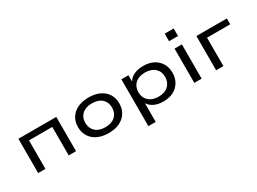

<svg xmlns="http://www.w3.org/2000/svg" viewBox="-42 -1458 3194 2383"><g transform="rotate(-30 1555.0 -266.5)"><path d="M104 0V-491H647V0H542V-408H208V0Z M1113 9Q1022 9 955 -23Q888 -55 852.5 -113Q817 -171 817 -246Q817 -322 852.5 -379Q888 -436 955 -468Q1022 -500 1113 -500Q1206 -500 1272 -468Q1338 -436 1373.5 -379Q1409 -322 1409 -246Q1409 -171 1373.5 -113Q1338 -55 1272 -23Q1206 9 1113 9ZM1113 -75Q1204 -75 1254.5 -122Q1305 -169 1305 -246Q1305 -323 1254.5 -369.5Q1204 -416 1113 -416Q1022 -416 972 -369.5Q922 -323 922 -246Q922 -169 972 -122Q1022 -75 1113 -75Z M1580 180V-491H1681V-384H1673Q1696 -439 1755.5 -469.5Q1815 -500 1895 -500Q1980 -500 2041.5 -468Q2103 -436 2137 -379Q2171 -322 2171 -246Q2171 -170 2137 -112.5Q2103 -55 2042 -23Q1981 9 1895 9Q1816 9 1757.5 -22Q1699 -53 1677 -105H1685V180ZM1874 -73Q1964 -73 2015 -121Q2066 -169 2066 -246Q2066 -324 2015 -371Q1964 -418 1874 -418Q1785 -418 1734 -371Q1683 -324 1683 -246Q1683 -168 1734 -120.5Q1785 -73 1874 -73Z M2329 -605V-713H2458V-605ZM2342 0V-491H2447V0Z M2655 0V-491H3091V-407H2759V0Z"/></g></svg>

Font: Nunito Sans 10pt Expanded Medium
Style: Regular
Weight: 500
Width: 7
Designer: Vernon Adams
Foundry: Vernon Adams
Version: Version 3.101;gftools[0.9.27]